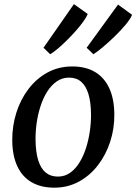

<svg xmlns="http://www.w3.org/2000/svg" viewBox="-20 -886 651 918"><path d="M325.5 -568.3Q390.2 -568.3 434.7 -541.6Q479.2 -514.9 502.6 -463.9Q526 -412.9 526.6 -339.9Q527.4 -271.8 507 -208.9Q486.6 -146 448.5 -96.3Q410.3 -46.6 357.3 -17.7Q304.2 11.3 239.6 11.3Q175.5 11.3 130.8 -14.9Q86 -41.1 62.7 -91.4Q39.3 -141.7 38.6 -213.4Q37.9 -282.6 57.9 -346.3Q77.9 -410 115.8 -460Q153.7 -510.1 206.9 -539.2Q260.1 -568.3 325.5 -568.3ZM310.5 -514.9Q277.4 -514.9 251.3 -496.8Q225.2 -478.7 205.8 -448.1Q186.5 -417.4 173.9 -378.8Q161.3 -340.1 155.4 -298.6Q149.5 -257.1 149.9 -217.5Q150.6 -159.7 162.5 -120.5Q174.4 -81.3 198 -61.5Q221.6 -41.7 256.8 -41.7Q289.3 -41.7 315 -59.7Q340.6 -77.8 359.6 -108.4Q378.6 -139 391 -177.5Q403.4 -216.1 409.4 -257.7Q415.5 -299.3 415.2 -338.8Q414.7 -396.8 403 -435.8Q391.2 -474.8 368.3 -494.9Q345.5 -514.9 310.5 -514.9ZM188.1 -657.7 333.4 -866.3 399.4 -819.1Q393.5 -803.9 378.3 -782.8Q363.1 -761.7 342.5 -738.4Q321.8 -715.1 299.4 -692.9Q277 -670.7 256.1 -653.2Q235.1 -635.7 219.9 -626.7ZM394.3 -657.7 544.4 -864.1 611.4 -815.2Q603.6 -795.3 580.4 -767.6Q557.2 -739.9 527.7 -711.3Q498.1 -682.7 470.6 -659.7Q443.1 -636.7 426.5 -626.7Z"/></svg>

Font: Merriweather 7pt Light
Style: Italic
Weight: 300
Italic angle: -7.8°
Designer: Eben Sorkin
Foundry: Eben Sorkin
Version: Version 2.200;gftools[0.9.31]